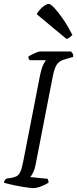

<svg xmlns="http://www.w3.org/2000/svg" viewBox="-27 -969 397 989"><path d="M143 0Q136 0 121 -2Q106 -4 87.5 -7Q69 -10 50 -14Q31 -18 16 -21.5Q1 -25 -7 -28Q-5 -36 -1.5 -41.5Q2 -47 6 -49L32 -53Q47 -56 58 -61Q69 -66 77.5 -83.5Q86 -101 93 -139L180 -585Q188 -621 197 -638Q206 -655 210 -659H126Q123 -662 121 -666.5Q119 -671 119 -677Q125 -682 137 -688Q149 -694 161.5 -699Q174 -704 180 -704H339Q343 -700 347 -693.5Q351 -687 350 -676L306 -663Q277 -655 265 -635.5Q253 -616 245 -576L156 -119Q152 -97 144 -81Q136 -65 129 -57L218 -48Q219 -47 221 -41.5Q223 -36 223 -28Q206 -17 183.5 -8.5Q161 0 143 0ZM316 -768 162 -896Q168 -908 179.5 -920.5Q191 -933 203.5 -941Q216 -949 224 -949Q233 -949 252.5 -928.5Q272 -908 297 -872Q322 -836 346 -789Q342 -785 335 -779Q328 -773 316 -768Z"/></svg>

Font: Texturina 12pt Thin
Style: Italic
Weight: 250
Italic angle: -11°
Designer: Guillermo Torres Carreño
Foundry: Omnibus-Type
Version: Version 1.002